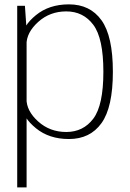

<svg xmlns="http://www.w3.org/2000/svg" viewBox="-20 -618 580 859"><path d="M57 220.5H99V-484.5L91.5 -592H57ZM288.5 4Q383 4 434 -67Q485 -138 485 -297Q485 -456.5 434 -527.5Q383 -598.5 288.5 -598.5Q199.5 -598.5 140.5 -550Q81.5 -501.5 81.5 -455L98.5 -419Q98.5 -472.5 150.8 -519.8Q203 -567 276.5 -567Q352.5 -567 397.5 -507Q442.5 -447 442.5 -297Q442.5 -147 397.5 -87.2Q352.5 -27.5 276.5 -27.5Q203 -27.5 150.8 -74.5Q98.5 -121.5 98.5 -175.5L81.5 -139Q81.5 -93 140.5 -44.5Q199.5 4 288.5 4Z"/></svg>

Font: Anybody UltraCondensed Thin ExtraLight
Style: Regular
Weight: 250
Version: Version 1.111